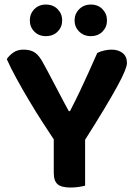

<svg xmlns="http://www.w3.org/2000/svg" viewBox="-20 -833 606 860"><path d="M355.6 -198.2H227.8Q201.8 -236.9 171 -284.7Q140.1 -332.5 110 -383.2Q79.8 -433.8 53.7 -481.6Q27.5 -529.5 10.4 -568.1Q20.4 -583.8 39 -597.2Q57.6 -610.7 85.5 -610.7Q117.7 -610.7 137.4 -596.7Q157.1 -582.8 175.4 -546.9Q179.8 -539.1 191.4 -517.6Q202.9 -496 217.6 -468.1Q232.3 -440.2 247 -412.2Q261.7 -384.2 272.9 -363.1Q284.1 -342.1 288.2 -335.3H293.5Q318 -382.7 337.4 -423.5Q356.8 -464.3 375.6 -506Q394.3 -547.8 415.7 -595.8Q429.6 -603.1 447.2 -606.9Q464.8 -610.7 480.4 -610.7Q509.9 -610.7 529.3 -595.4Q548.7 -580.2 548.7 -550.3Q548.7 -539 538.8 -514.4Q529 -489.8 506.6 -448.6Q484.2 -407.3 447.2 -345.7Q410.2 -284 355.6 -198.2ZM220.8 -251.1H361.2V-1.3Q352.3 1.3 333.9 4.1Q315.4 7 296.5 7Q254.7 7 237.8 -8Q220.8 -22.9 220.8 -59.1ZM258.5 -741.5Q258.5 -712 238.2 -691.5Q218 -671.1 185.2 -671.1Q153.9 -671.1 133.8 -691.5Q113.6 -712 113.6 -741.5Q113.6 -771.2 133.8 -791.9Q153.9 -812.6 185.2 -812.6Q218 -812.6 238.2 -791.9Q258.5 -771.2 258.5 -741.5ZM459.2 -741.5Q459.2 -712 439.1 -691.5Q419 -671.1 386.5 -671.1Q355.6 -671.1 334.8 -691.5Q314 -712 314 -741.5Q314 -771.2 334.8 -791.9Q355.6 -812.6 386.5 -812.6Q419 -812.6 439.1 -791.9Q459.2 -771.2 459.2 -741.5Z"/></svg>

Font: Baloo Tamma 2
Style: Regular
Weight: 400
Designer: Divya Kowshik, Shuchita Grover and Ek Type
Foundry: Ek Type
Version: Version 1.700